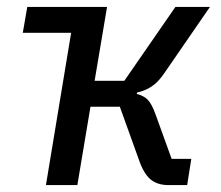

<svg xmlns="http://www.w3.org/2000/svg" viewBox="-20 -536 640 556"><path d="M186 -441H46L59 -516H290L254 -302H340L488 -516H588L455 -323Q438 -298 419 -285.5Q400 -273 377 -268L376 -264Q396 -259 407.5 -247.5Q419 -236 430 -206L477 -76H534L522 0H468Q436 0 416 -16.5Q396 -33 382 -74L327 -227H242L204 0H113Z"/></svg>

Font: IBM Plex Mono Text
Style: Italic
Weight: 450
Italic angle: -9°
Monospace: yes
Designer: Mike Abbink, Paul van der Laan, Pieter van Rosmalen
Foundry: Bold Monday
Version: Version 2.1